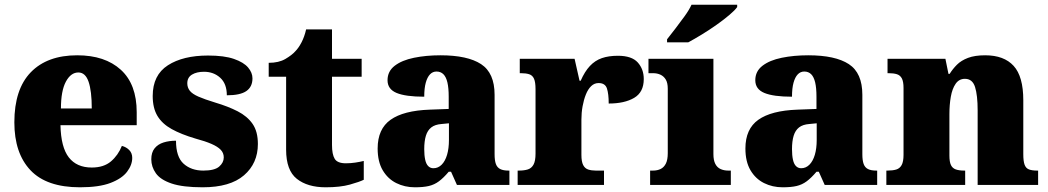

<svg xmlns="http://www.w3.org/2000/svg" viewBox="-20 -786 4456 816"><path d="M320 10Q178 10 109.5 -62.5Q41 -135 41 -266Q41 -407 111 -479Q181 -551 308 -551Q426 -551 493.5 -489.5Q561 -428 561 -309V-254H237Q239 -160 272.5 -117Q306 -74 370 -74Q421 -74 451.5 -100Q482 -126 498 -166Q517 -161 529.5 -148Q542 -135 542 -115Q542 -85 520 -56Q498 -27 449.5 -8.5Q401 10 320 10ZM370 -325Q370 -399 356.5 -438.5Q343 -478 313 -478Q281 -478 260 -439Q239 -400 239 -325Z M841 10Q757 10 709.5 -6Q662 -22 642.5 -49.5Q623 -77 623 -109Q623 -138 637 -155.5Q651 -173 675 -180.5Q699 -188 728 -188Q728 -119 760.5 -90Q793 -61 844 -61Q892 -61 911.5 -78Q931 -95 931 -117Q931 -136 918 -149.5Q905 -163 878.5 -174.5Q852 -186 811 -197Q750 -215 709.5 -237.5Q669 -260 649 -293.5Q629 -327 629 -378Q629 -467 693.5 -508.5Q758 -550 864 -550Q933 -550 974.5 -535.5Q1016 -521 1034.5 -499Q1053 -477 1053 -453Q1053 -417 1027 -399Q1001 -381 944 -381Q944 -430 916 -455.5Q888 -481 847 -481Q816 -481 796 -469Q776 -457 776 -432Q776 -414 786.5 -400.5Q797 -387 823 -375.5Q849 -364 895 -350Q949 -334 990 -313Q1031 -292 1053.5 -259.5Q1076 -227 1076 -174Q1076 -92 1017 -41Q958 10 841 10Z M1364 10Q1287 10 1241.5 -26Q1196 -62 1196 -150V-460H1122V-519Q1165 -519 1193 -535.5Q1221 -552 1235 -568Q1249 -582 1261.5 -606Q1274 -630 1281 -661H1391V-536H1517V-460H1391V-170Q1391 -130 1402.5 -111Q1414 -92 1450 -92Q1470 -92 1490 -95Q1510 -98 1526 -102V-22Q1508 -13 1467 -1.5Q1426 10 1364 10Z M1743 10Q1700 10 1664 -8Q1628 -26 1606.5 -62.5Q1585 -99 1585 -155Q1585 -238 1640 -277Q1695 -316 1806 -320L1887 -323V-375Q1887 -412 1881.5 -435.5Q1876 -459 1864.5 -470.5Q1853 -482 1835 -482Q1819 -482 1807.5 -470Q1796 -458 1789.5 -434.5Q1783 -411 1783 -375Q1704 -375 1665.5 -391Q1627 -407 1627 -445Q1627 -483 1657.5 -506.5Q1688 -530 1739.5 -540.5Q1791 -551 1852 -551Q1967 -551 2024.5 -513.5Q2082 -476 2082 -383V-131Q2082 -104 2087.5 -89Q2093 -74 2106 -67.5Q2119 -61 2141 -61H2145V0H1922L1897 -56H1887Q1865 -30 1845.5 -15.5Q1826 -1 1802.5 4.5Q1779 10 1743 10ZM1822 -71Q1842 -71 1857 -86Q1872 -101 1880 -128Q1888 -155 1888 -191V-262L1857 -259Q1829 -257 1813 -244.5Q1797 -232 1790 -209Q1783 -186 1783 -152Q1783 -126 1787 -107.5Q1791 -89 1800 -80Q1809 -71 1822 -71Z M2180 0V-61H2185Q2208 -61 2223.5 -66Q2239 -71 2247.5 -86.5Q2256 -102 2256 -133V-407Q2256 -437 2249.5 -451.5Q2243 -466 2229 -470.5Q2215 -475 2193 -475H2189V-536H2422L2443 -443H2448Q2465 -482 2487 -505.5Q2509 -529 2538 -539Q2567 -549 2606 -549Q2665 -549 2690.5 -520.5Q2716 -492 2716 -450Q2716 -394 2675 -370Q2634 -346 2567 -346Q2567 -387 2559.5 -410Q2552 -433 2524 -433Q2506 -433 2492.5 -420Q2479 -407 2470 -384.5Q2461 -362 2456 -334.5Q2451 -307 2451 -278V-128Q2451 -99 2458.5 -84.5Q2466 -70 2480 -65.5Q2494 -61 2512 -61H2547V0Z M2743 0V-61H2755Q2774 -61 2788 -68Q2802 -75 2810 -91Q2818 -107 2818 -135V-409Q2818 -434 2809.5 -448Q2801 -462 2787 -468.5Q2773 -475 2755 -475H2736V-536H3012V-131Q3012 -105 3020 -89.5Q3028 -74 3042.5 -67.5Q3057 -61 3075 -61H3086V0ZM2815 -619Q2830 -638 2850 -664Q2870 -690 2889.5 -717Q2909 -744 2919 -766H3113V-756Q3104 -743 3080.5 -723Q3057 -703 3026 -681Q2995 -659 2963 -639.5Q2931 -620 2905 -606H2815Z M3306 10Q3263 10 3227 -8Q3191 -26 3169.5 -62.5Q3148 -99 3148 -155Q3148 -238 3203 -277Q3258 -316 3369 -320L3450 -323V-375Q3450 -412 3444.5 -435.5Q3439 -459 3427.5 -470.5Q3416 -482 3398 -482Q3382 -482 3370.5 -470Q3359 -458 3352.5 -434.5Q3346 -411 3346 -375Q3267 -375 3228.5 -391Q3190 -407 3190 -445Q3190 -483 3220.5 -506.5Q3251 -530 3302.5 -540.5Q3354 -551 3415 -551Q3530 -551 3587.5 -513.5Q3645 -476 3645 -383V-131Q3645 -104 3650.5 -89Q3656 -74 3669 -67.5Q3682 -61 3704 -61H3708V0H3485L3460 -56H3450Q3428 -30 3408.5 -15.5Q3389 -1 3365.5 4.5Q3342 10 3306 10ZM3385 -71Q3405 -71 3420 -86Q3435 -101 3443 -128Q3451 -155 3451 -191V-262L3420 -259Q3392 -257 3376 -244.5Q3360 -232 3353 -209Q3346 -186 3346 -152Q3346 -126 3350 -107.5Q3354 -89 3363 -80Q3372 -71 3385 -71Z M3747 0V-61H3751Q3774 -61 3789 -65.5Q3804 -70 3812 -84.5Q3820 -99 3820 -128V-412Q3820 -439 3813 -452.5Q3806 -466 3792 -470.5Q3778 -475 3756 -475H3752V-536H3998L4011 -472H4016Q4029 -493 4047 -511Q4065 -529 4094 -540Q4123 -551 4167 -551Q4247 -551 4288 -506Q4329 -461 4329 -360V-131Q4329 -101 4334.5 -86Q4340 -71 4353 -66Q4366 -61 4388 -61H4392V0H4135V-317Q4135 -381 4124 -416Q4113 -451 4081 -451Q4056 -451 4041.5 -430Q4027 -409 4021 -375Q4015 -341 4015 -301V-125Q4015 -98 4021.5 -84.5Q4028 -71 4042 -66Q4056 -61 4078 -61H4082V0Z"/></svg>

Font: Noto Serif Kannada Black
Style: Regular
Weight: 900
Version: Version 2.003